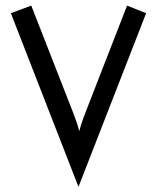

<svg xmlns="http://www.w3.org/2000/svg" viewBox="-20 -645 561 686"><path d="M502.1 -597.9Q502.1 -597.9 261.1 20.8Q261.1 20.8 259.7 20.8Q259.7 20.8 18.8 -597.9Q18.8 -597.9 91.7 -625Q91.7 -625 238.9 -248.6Q245.8 -230.6 251.7 -214.2Q257.6 -197.9 263.2 -176.4Q268.8 -197.9 274.7 -214.2Q280.6 -230.6 287.5 -248.6L434 -625Z"/></svg>

Font: co2trust
Style: Regular
Weight: 400
Designer: Kristian Moeller
Foundry: Dicotype
Version: Version 1.000